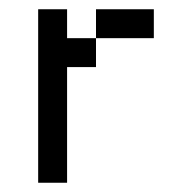

<svg xmlns="http://www.w3.org/2000/svg" viewBox="-20 -395 415 415"><path d="M62.5 -375V0H125V-250H187.5V-312.5H125V-375ZM187.5 -312.5H312.5V-375H187.5Z"/></svg>

Font: Medodica
Style: Regular
Weight: 400
Version: Version 001.000